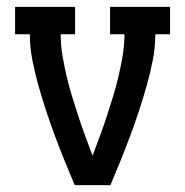

<svg xmlns="http://www.w3.org/2000/svg" viewBox="-20 -540 540 560"><path d="M198 0Q183 -35 168.5 -71Q154 -107 140.5 -143Q127 -179 115 -215.5Q103 -252 92.5 -289Q82 -326 74.5 -364Q67 -402 67 -440H24V-520H199V-440H157Q157 -409 162 -379Q167 -349 174 -319Q181 -289 190 -259.5Q199 -230 208.5 -201Q218 -172 228.5 -143.5Q239 -115 250 -86Q261 -115 271.5 -143.5Q282 -172 291.5 -201Q301 -230 310 -259.5Q319 -289 326 -319Q333 -349 338 -379Q343 -409 343 -440H301V-520H476V-440H433Q433 -402 425.5 -364Q418 -326 407.5 -289Q397 -252 385 -215.5Q373 -179 359.5 -143Q346 -107 331.5 -71Q317 -35 302 0Z"/></svg>

Font: Iosevka Curly Slab Medium
Style: Regular
Weight: 500
Monospace: yes
Designer: Belleve Invis
Foundry: Belleve Invis
Version: Version 22.1.2; ttfautohint (v1.8.4)